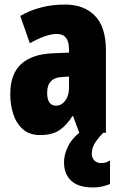

<svg xmlns="http://www.w3.org/2000/svg" viewBox="-20 -583 534 843"><path d="M266 -563Q349 -563 397 -513.5Q445 -464 445 -363V0H328L301 -73H298Q271 -31 239.5 -10.5Q208 10 156 10Q109 10 80 -16Q51 -42 38 -83Q25 -124 25 -169Q25 -258 72.5 -301.5Q120 -345 211 -349L283 -352V-366Q283 -434 230 -434Q183 -434 111 -393L69 -513Q110 -537 159.5 -550Q209 -563 266 -563ZM253 -245Q187 -242 187 -176Q187 -119 226 -119Q250 -119 266.5 -141Q283 -163 283 -198V-247ZM383 93Q383 109 394 121Q405 133 424 133Q438 133 447 129.5Q456 126 463 122V225Q451 230 432 235Q413 240 388 240Q324 240 292.5 210.5Q261 181 261 129Q261 95 280 57Q299 19 350 -17L433 0Q402 33 392.5 52.5Q383 72 383 93Z"/></svg>

Font: Noto Sans Lao UI ExtCond Blk
Style: Regular
Weight: 900
Width: 2
Designer: Monotype Design Team
Foundry: Monotype Imaging Inc.
Version: Version 2.000; ttfautohint (v1.8.4.7-5d5b)